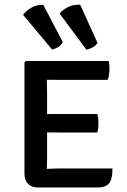

<svg xmlns="http://www.w3.org/2000/svg" viewBox="-20 -808 549 828"><path d="M465 -81.5Q465 -35 450.5 -17.2Q436 0.5 402 0.5H142.5Q116.5 0.5 101 -15.2Q85.5 -31 85.5 -58.5V-539.5L91 -545H449Q451 -534.5 451.5 -524.5Q452 -514.5 452 -506Q452 -498 450.2 -486.5Q448.5 -475 444.5 -463.5H239Q229 -463.5 213.5 -463.8Q198 -464 182 -464Q182 -453 182.5 -440.5Q183 -428 183 -413V-316Q198.5 -316.5 213.8 -316.5Q229 -316.5 239 -316.5H399.5Q403 -307 403.8 -295.8Q404.5 -284.5 404.5 -277Q404.5 -268.5 403.8 -257.2Q403 -246 399.5 -236.5H239Q229 -236.5 213.8 -236.8Q198.5 -237 183 -237V-122.5Q183 -110.5 182.5 -99.5Q182 -88.5 182 -79.5Q195 -80.5 208.8 -81Q222.5 -81.5 241.5 -81.5ZM326 -787.5 400.5 -623Q393.5 -611.5 379.8 -603.8Q366 -596 352.5 -594L237 -749.5Q251 -766.5 274.2 -778Q297.5 -789.5 326 -787.5ZM166.5 -787.5 251 -626Q244.5 -613.5 231.2 -605.2Q218 -597 204.5 -594.5L79.5 -744Q92.5 -761.5 115.2 -774.8Q138 -788 166.5 -787.5Z"/></svg>

Font: Signika Negative SC
Style: Regular
Weight: 400
Designer: Anna Giedryś
Foundry: Anna Giedryś
Version: Version 2.000; ttfautohint (v1.8.3) -l 8 -r 50 -G 200 -x 9 -